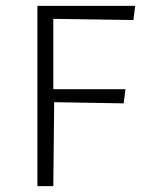

<svg xmlns="http://www.w3.org/2000/svg" viewBox="-20 -632 524 652"><path d="M107 0V-612H439L433 -564L161 -568V-329H406L400 -281L164 -285L161 0Z"/></svg>

Font: Ancizar Sans Thin
Style: Regular
Weight: 100
Designer: Cesar Puertas, Viviana Monsalve, Julian Moncada, Julian Prieto, Jose Castro, Mariel Hernandez, Felipe Aragon, Sara Alarc
Version: Version 8.100